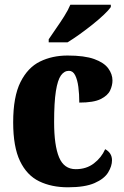

<svg xmlns="http://www.w3.org/2000/svg" viewBox="-20 -786 529 816"><path d="M269 10Q199 10 146.5 -15.5Q94 -41 65 -101.5Q36 -162 36 -266Q36 -375 67 -437Q98 -499 150 -524.5Q202 -550 267 -550Q339 -550 380.5 -535Q422 -520 440 -495.5Q458 -471 458 -444Q458 -423 448 -401.5Q438 -380 408 -365Q378 -350 317 -350Q317 -386 313 -416.5Q309 -447 299.5 -466Q290 -485 273 -485Q253 -485 239 -465.5Q225 -446 217.5 -398.5Q210 -351 210 -267Q210 -168 231 -117.5Q252 -67 302 -67Q347 -67 379 -91.5Q411 -116 427 -152Q456 -136 456 -105Q456 -80 439.5 -53Q423 -26 382 -8Q341 10 269 10ZM187 -619Q200 -639 218 -664.5Q236 -690 253 -717Q270 -744 279 -766H451V-756Q442 -743 421.5 -723.5Q401 -704 373.5 -682Q346 -660 318 -640Q290 -620 267 -606H187Z"/></svg>

Font: Noto Serif Hebrew Condensed Black
Style: Regular
Weight: 900
Width: 3
Designer: Monotype Design Team
Foundry: Monotype Imaging Inc.
Version: Version 2.004; ttfautohint (v1.8.4.7-5d5b)